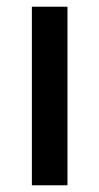

<svg xmlns="http://www.w3.org/2000/svg" viewBox="-20 -552 296 572"><path d="M75 0V-532H181V0Z"/></svg>

Font: Geist Med
Style: Regular
Weight: 400
Designer: Basement.studio, Andrés Briganti, Mateo Zaragoza
Foundry: Basement.studio, Vercel, Andrés Briganti, Guido Ferreyra, Mateo Zaragoza
Version: Version 1.401